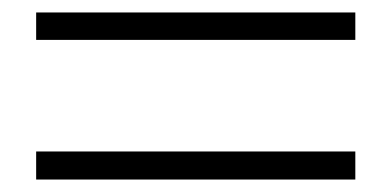

<svg xmlns="http://www.w3.org/2000/svg" viewBox="-20 -515 627 308"><path d="M550 -227V-272H38V-227ZM550 -451V-495H38V-451Z"/></svg>

Font: Noto Serif KR Medium
Style: Regular
Weight: 500
Designer: Ryoko NISHIZUKA 西塚涼子 (kana & ideographs); Frank Grießhammer (Latin, Greek & Cyrillic); Wenlong ZHANG 张文龙 (bopomofo); San
Foundry: Adobe
Version: Version 2.001;hotconv 1.1.0;makeotfexe 2.6.0